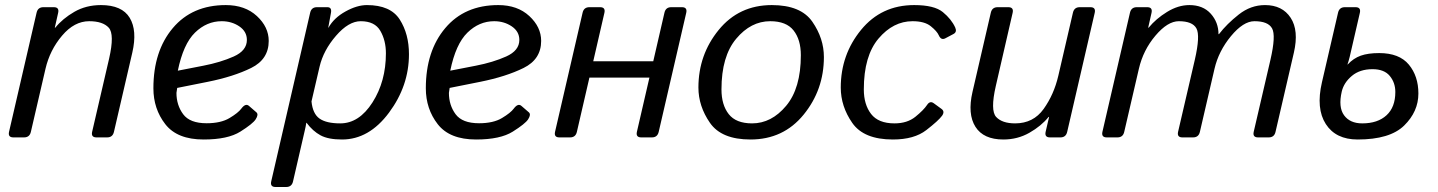

<svg xmlns="http://www.w3.org/2000/svg" viewBox="-20 -541 5661 756"><path d="M32.7 0Q10.7 0 15.6 -22L124 -490.7Q128.9 -512.7 150.9 -512.7H191.9Q213.9 -512.7 209 -490.7L195.8 -432.1H197.8Q226.6 -467.8 272.7 -494.4Q318.8 -521 377.4 -521Q460.4 -521 490.7 -470.9Q521 -420.9 501 -334L428.7 -22Q423.8 0 401.9 0H359.9Q337.9 0 342.8 -22L409.7 -310.5Q431.6 -406.2 408.2 -431.9Q384.8 -457.5 331.1 -457.5Q272.5 -457.5 224.4 -400.6Q176.3 -343.8 159.2 -270.5L101.6 -22Q96.7 0 74.7 0Z M584 -193.4Q584 -339.8 660.4 -430.4Q736.8 -521 869.1 -521Q944.8 -521 991.5 -477.8Q1038.1 -434.6 1038.1 -379.9Q1038.1 -307.6 969 -273.4Q899.9 -239.3 797.9 -218.8L677.7 -194.8Q674.8 -176.3 674.8 -175.3Q674.8 -127 701.2 -91.3Q727.5 -55.7 793.5 -55.7Q849.6 -55.7 883.8 -76.2Q918 -96.7 930.2 -113.3Q947.3 -136.2 960.9 -123.5L989.7 -98.6Q999 -90.3 986.8 -71.3Q975.6 -53.7 926.3 -22.7Q877 8.3 781.7 8.3Q677.7 8.3 630.9 -52Q584 -112.3 584 -193.4ZM680.2 -262.7 780.3 -282.2Q848.6 -295.4 900.4 -318.6Q952.1 -341.8 952.1 -383.8Q952.1 -417 922.1 -437.3Q892.1 -457.5 853 -457.5Q793.9 -457.5 747.8 -412.6Q701.7 -367.7 680.2 -262.7Z M1064.9 195.3Q1043 195.3 1047.9 173.3L1201.2 -490.7Q1206.1 -512.7 1228 -512.7H1269Q1287.1 -512.7 1283.2 -490.7L1272.5 -432.1H1273.4Q1294.9 -470.7 1340.3 -495.8Q1385.7 -521 1424.8 -521Q1517.6 -521 1554 -464.1Q1590.3 -407.2 1590.3 -327.6Q1590.3 -203.1 1511.7 -97.4Q1433.1 8.3 1326.7 8.3Q1272.5 8.3 1242.2 -8.1Q1211.9 -24.4 1187 -57.6H1186Q1184.1 -43.9 1180.2 -27.8L1133.8 173.3Q1128.9 195.3 1106.9 195.3ZM1206.5 -141.6Q1211.4 -92.8 1238.3 -74Q1265.1 -55.2 1319.8 -55.2Q1394 -55.2 1446.8 -137.9Q1499.5 -220.7 1499.5 -331.1Q1499.5 -381.8 1477.5 -419.7Q1455.6 -457.5 1400.4 -457.5Q1352.5 -457.5 1303 -400.1Q1253.4 -342.8 1238.3 -278.3Z M1656.7 -193.4Q1656.7 -339.8 1733.2 -430.4Q1809.6 -521 1941.9 -521Q2017.6 -521 2064.2 -477.8Q2110.8 -434.6 2110.8 -379.9Q2110.8 -307.6 2041.7 -273.4Q1972.7 -239.3 1870.6 -218.8L1750.5 -194.8Q1747.6 -176.3 1747.6 -175.3Q1747.6 -127 1773.9 -91.3Q1800.3 -55.7 1866.2 -55.7Q1922.4 -55.7 1956.5 -76.2Q1990.7 -96.7 2002.9 -113.3Q2020 -136.2 2033.7 -123.5L2062.5 -98.6Q2071.8 -90.3 2059.6 -71.3Q2048.3 -53.7 1999 -22.7Q1949.7 8.3 1854.5 8.3Q1750.5 8.3 1703.6 -52Q1656.7 -112.3 1656.7 -193.4ZM1752.9 -262.7 1853 -282.2Q1921.4 -295.4 1973.1 -318.6Q2024.9 -341.8 2024.9 -383.8Q2024.9 -417 1994.9 -437.3Q1964.8 -457.5 1925.8 -457.5Q1866.7 -457.5 1820.6 -412.6Q1774.4 -367.7 1752.9 -262.7Z M2182.6 0Q2160.6 0 2165.5 -22L2273.9 -490.7Q2278.8 -512.7 2300.8 -512.7H2342.8Q2364.7 -512.7 2359.9 -490.7L2315.9 -299.8H2552.2L2596.2 -490.7Q2601.1 -512.7 2623 -512.7H2665Q2687 -512.7 2682.1 -490.7L2573.7 -22Q2568.8 0 2546.9 0H2504.9Q2482.9 0 2487.8 -22L2537.1 -235.4H2300.8L2251.5 -22Q2246.6 0 2224.6 0Z M2730 -196.3Q2730 -325.2 2809.8 -423.1Q2889.6 -521 3019 -521Q3133.3 -521 3178.7 -455.3Q3224.1 -389.6 3224.1 -316.4Q3224.1 -187.5 3144.3 -89.6Q3064.5 8.3 2935.1 8.3Q2820.8 8.3 2775.4 -57.4Q2730 -123 2730 -196.3ZM2820.8 -189Q2820.8 -127.9 2849.4 -91.6Q2877.9 -55.2 2941.4 -55.2Q3017.6 -55.2 3075.4 -124.3Q3133.3 -193.4 3133.3 -323.7Q3133.3 -384.8 3104.7 -421.1Q3076.2 -457.5 3012.7 -457.5Q2936.5 -457.5 2878.7 -388.4Q2820.8 -319.3 2820.8 -189Z M3290.5 -196.3Q3290.5 -325.7 3370.4 -423.3Q3450.2 -521 3579.6 -521Q3658.7 -521 3692.4 -493.4Q3726.1 -465.8 3741.2 -432.6Q3749 -415 3734.4 -407.2L3702.1 -390.1Q3685.5 -381.3 3676.3 -402.3Q3669.4 -418 3645 -437.7Q3620.6 -457.5 3573.2 -457.5Q3497.1 -457.5 3439.2 -389.2Q3381.3 -320.8 3381.3 -189Q3381.3 -129.4 3409.9 -92.3Q3438.5 -55.2 3502 -55.2Q3552.2 -55.2 3584.5 -81.3Q3616.7 -107.4 3630.4 -127.9Q3641.6 -145 3656.2 -134.8L3687 -112.3Q3701.2 -102.1 3689.5 -85.4Q3675.3 -65.9 3627.4 -28.8Q3579.6 8.3 3495.6 8.3Q3381.3 8.3 3335.9 -56.9Q3290.5 -122.1 3290.5 -196.3Z M3809.1 -178.7 3881.3 -490.7Q3886.2 -512.7 3908.2 -512.7H3950.2Q3972.2 -512.7 3967.3 -490.7L3900.9 -202.1Q3878.9 -106 3902.3 -80.6Q3925.8 -55.2 3977.1 -55.2Q4048.8 -55.2 4089.4 -112.1Q4129.9 -168.9 4147 -242.2L4204.6 -490.7Q4209.5 -512.7 4231.4 -512.7H4273.4Q4295.4 -512.7 4290.5 -490.7L4182.1 -22Q4177.2 0 4155.3 0H4114.3Q4092.3 0 4097.2 -22L4110.8 -80.6H4108.9Q4080.1 -44.9 4033.4 -18.3Q3986.8 8.3 3930.7 8.3Q3852.5 8.3 3820.8 -41.7Q3789.1 -91.8 3809.1 -178.7Z M4337.9 0Q4315.9 0 4320.8 -22L4429.2 -490.7Q4434.1 -512.7 4456.1 -512.7H4497.1Q4519 -512.7 4514.2 -490.7L4501 -432.1H4502.9Q4531.7 -467.3 4575.4 -494.1Q4619.1 -521 4663.1 -521Q4716.8 -521 4747.3 -487.1Q4777.8 -453.1 4777.8 -406.7H4779.8Q4810.5 -446.8 4857.7 -483.9Q4904.8 -521 4960.9 -521Q5029.3 -521 5062 -470.9Q5094.7 -420.9 5074.7 -334L5002.4 -22Q4997.6 0 4975.6 0H4933.6Q4911.6 0 4916.5 -22L4982.4 -305.7Q5004.4 -400.9 4988.8 -429.2Q4973.1 -457.5 4919.4 -457.5Q4875.5 -457.5 4826.9 -398.7Q4778.3 -339.8 4762.2 -270.5L4704.6 -22Q4699.7 0 4677.7 0H4635.7Q4613.8 0 4618.7 -22L4684.6 -305.7Q4706.5 -400.9 4690.9 -429.2Q4675.3 -457.5 4621.6 -457.5Q4577.6 -457.5 4529.5 -400.6Q4481.4 -343.8 4464.4 -270.5L4406.7 -22Q4401.9 0 4379.9 0Z M5185.1 -216.8 5248.5 -490.7Q5253.4 -512.7 5275.4 -512.7H5317.4Q5339.4 -512.7 5334.5 -490.7L5294.4 -316.9Q5289.6 -297.9 5285.6 -287.1H5286.6Q5309.1 -311.5 5337.9 -321.8Q5366.7 -332 5410.6 -332Q5489.7 -332 5527.3 -286.6Q5564.9 -241.2 5564.9 -172.9Q5564.9 -101.6 5508.8 -46.6Q5452.6 8.3 5325.7 8.3Q5239.7 8.3 5200.4 -52.5Q5161.1 -113.3 5185.1 -216.8ZM5263.2 -180.7Q5249 -119.1 5272.2 -87.2Q5295.4 -55.2 5343.8 -55.2Q5404.8 -55.2 5439.5 -87.2Q5474.1 -119.1 5474.1 -178.7Q5474.1 -215.8 5452.1 -242.2Q5430.2 -268.6 5384.3 -268.6Q5334.5 -268.6 5303 -242.2Q5271.5 -215.8 5263.2 -180.7Z"/></svg>

Font: Istok
Style: Italic
Weight: 500
Italic angle: -13°
Designer: Andrey V. Panov
Foundry: Andrey V. Panov
Version: Version 1.0.3